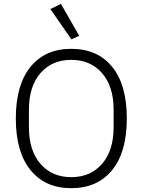

<svg xmlns="http://www.w3.org/2000/svg" viewBox="-20 -963 739 995"><path d="M350.1 -758.8 241.2 -916 295.9 -942.9 390.1 -777.8ZM349.1 12.2Q214.4 12.2 138.2 -81.3Q62 -174.8 62 -349.1Q62 -523.4 138.2 -616.7Q214.4 -710 349.1 -710Q484.9 -710 561 -616.9Q637.2 -523.9 637.2 -349.1Q637.2 -174.3 560.8 -81.1Q484.4 12.2 349.1 12.2ZM349.1 -44.9Q449.2 -44.9 509 -114Q568.8 -183.1 568.8 -303.2V-395Q568.8 -515.1 509 -584Q449.2 -652.8 349.1 -652.8Q249.5 -652.8 189.7 -584Q129.9 -515.1 129.9 -395V-303.2Q129.9 -183.1 189.7 -114Q249.5 -44.9 349.1 -44.9Z"/></svg>

Font: Anuphan Light
Style: Regular
Weight: 300
Designer: Mike Abbink, Paul van der Laan, Pieter van Rosmalen, Mint Tantisuwanna
Foundry: Bold Monday; Cadson Demak
Version: Version 3.002;hotconv 1.0.109;makeotfexe 2.5.65596